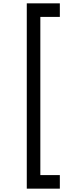

<svg xmlns="http://www.w3.org/2000/svg" viewBox="-20 -911 452 1147"><path d="M140 216V-891H337.5V-810H221V135H337.5V216Z"/></svg>

Font: Manrope ExtraLight Medium
Style: Regular
Weight: 500
Version: Version 4.504